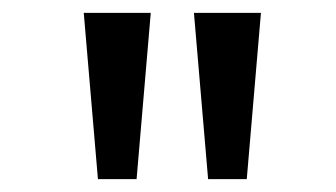

<svg xmlns="http://www.w3.org/2000/svg" viewBox="-20 -749 521 298"><path d="M132 -471 110 -729H214L192 -471ZM303 -471 281 -729H385L363 -471Z"/></svg>

Font: Noto Sans Bengali SemiCondensed
Style: Regular
Weight: 400
Width: 4
Designer: Jelle Bosma - Monotype Design Team
Foundry: Monotype Imaging Inc.
Version: Version 2.003